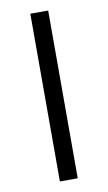

<svg xmlns="http://www.w3.org/2000/svg" viewBox="-76 -669 399 709"><g transform="rotate(-10 123.5 -314.5)"><path d="M157 -629V0H90V-629Z"/></g></svg>

Font: Sinkin Sans 300 Light
Style: Regular
Weight: 300
Designer: Keith Bates
Foundry: K-Type
Version: Sinkin Sans (version 1.0)  by Keith Bates   •   © 2014   www